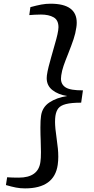

<svg xmlns="http://www.w3.org/2000/svg" viewBox="-20 -864 508 1036"><path d="M394 -742Q394 -728.5 392 -716.5Q387.5 -684 377 -652.8Q366.5 -621.5 348 -574.5Q332 -535 323 -508.8Q314 -482.5 310.5 -457.5Q309 -448 309 -439.5Q309 -408 334.8 -392Q360.5 -376 427.5 -376.5L418 -310Q365 -310 336 -302.5Q307 -295 295 -279.8Q283 -264.5 279 -238.5Q277 -224.5 277 -206Q277 -175 285.5 -117.5Q290 -85.5 292.2 -63.2Q294.5 -41 294.5 -18.5Q294.5 3.5 291.5 25Q273.5 152.5 115 152.5Q89 152.5 66 148Q43 143.5 12 134.5L18.5 92.5Q25.5 93.5 47 94Q68.5 94.5 81 94.5Q186.5 94.5 198 10Q201 -8 201 -43.5Q201 -74.5 199.5 -108Q199 -119.5 198.5 -136.2Q198 -153 198 -175.5Q198 -217.5 201.5 -239Q208 -285.5 246.5 -311.2Q285 -337 342.5 -346Q294 -353.5 263 -377.8Q232 -402 232 -442.5Q232 -447.5 233 -457.5Q236 -479 242.5 -504.8Q249 -530.5 256 -554.8Q263 -579 265 -586.5Q277 -628 284 -654Q291 -680 294 -700Q295.5 -709 295.5 -717Q295.5 -755.5 269.5 -770.5Q243.5 -785.5 201 -785.5Q188 -785.5 166.5 -784.5Q145 -783.5 138 -782.5L144 -825.5Q179 -835 203.2 -839.5Q227.5 -844 253 -844Q394 -844 394 -742Z"/></svg>

Font: Merriweather Text
Style: Italic
Weight: 400
Italic angle: -7.8°
Designer: Eben Sorkin
Foundry: Eben Sorkin
Version: Version 2.100